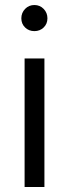

<svg xmlns="http://www.w3.org/2000/svg" viewBox="-20 -742 274 765"><path d="M157 3H78V-509H157ZM154 -706.5Q169 -691 169 -669Q169 -647 154 -632.5Q139 -618 117 -618Q95 -618 80 -632.5Q65 -647 65 -669Q65 -691 80 -706.5Q95 -722 117 -722Q139 -722 154 -706.5Z"/></svg>

Font: Hind Siliguri Fixed
Style: Regular
Weight: 400
Designer: Jyotish Sonowal
Foundry: Indian Type Foundry
Version: Version 1.001;October 28, 2021;FontCreator 12.0.0.2565 64-bi